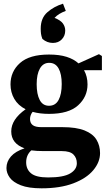

<svg xmlns="http://www.w3.org/2000/svg" viewBox="-20 -795 583 1042"><path d="M122 86Q122 124 149 146Q176 168 241 168Q324 168 360.5 146.5Q397 125 397 91Q397 62 378.5 43.5Q360 25 316 25H219Q198 25 181 24Q164 23 150 21Q122 46 122 86ZM246 -221Q281 -221 298 -252.5Q315 -284 315 -339Q315 -393 298 -423.5Q281 -454 247 -454Q214 -454 196.5 -423Q179 -392 179 -338Q179 -284 195.5 -252.5Q212 -221 246 -221ZM246 -177Q196 -177 157 -188Q143 -170 143 -149Q143 -127 157.5 -116Q172 -105 204 -105H318Q394 -105 439 -87Q484 -69 503.5 -37Q523 -5 523 36Q523 85 486 129Q449 173 378 200Q307 227 206 227Q135 227 93 210.5Q51 194 33 169Q15 144 15 117Q15 82 39.5 54Q64 26 113 10Q41 -16 41 -82Q41 -147 119 -202Q78 -223 57.5 -258.5Q37 -294 37 -337Q37 -407 88.5 -453Q140 -499 246 -499Q302 -499 341.5 -486.5Q381 -474 406 -451L517 -501L533 -491V-414H436Q455 -380 455 -337Q455 -270 404 -223.5Q353 -177 246 -177ZM201 -640Q201 -697 237 -728.5Q273 -760 322 -775L337 -736Q316 -728 301.5 -719Q287 -710 276 -698Q309 -685 321.5 -667.5Q334 -650 334 -629Q334 -601 315.5 -581.5Q297 -562 267 -562Q235 -562 210 -584Q204 -600 202.5 -612Q201 -624 201 -640Z"/></svg>

Font: Source Serif 4
Style: Bold
Weight: 700
Designer: Frank Grießhammer
Foundry: Adobe
Version: Version 4.005;hotconv 1.1.0;makeotfexe 2.6.0